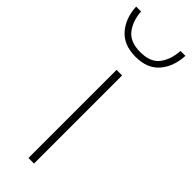

<svg xmlns="http://www.w3.org/2000/svg" viewBox="-301 -813 832 832"><g transform="rotate(45 115.0 -397.0)"><path d="M98 0V-540H132V0ZM116 -638Q43.5 -638 5.2 -682.2Q-33 -726.5 -36 -794H-6Q-2 -738.5 26 -702.8Q54 -667 116 -667Q178.5 -667 205.5 -702.8Q232.5 -738.5 236 -794H266Q263 -726 225.5 -682Q188 -638 116 -638Z"/></g></svg>

Font: Encode Sans Expanded Expanded Thin
Style: Regular
Weight: 100
Width: 7
Designer: Multiple Designers
Foundry: Impallari Type
Version: Version 3.000; ttfautohint (v1.8.3) -l 8 -r 50 -G 200 -x 14 